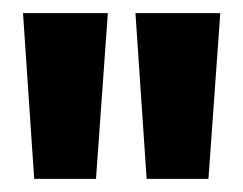

<svg xmlns="http://www.w3.org/2000/svg" viewBox="-20 -725 369 292"><path d="M32 -453 15 -705H144L126 -453ZM203 -453 186 -705H315L297 -453Z"/></svg>

Font: Bricolage Grotesque 24pt SemiCondensed
Style: Bold
Weight: 700
Width: 4
Designer: Mathieu Triay
Foundry: Atelier Triay
Version: Version 1.001;gftools[0.9.33.dev8+g029e19f]